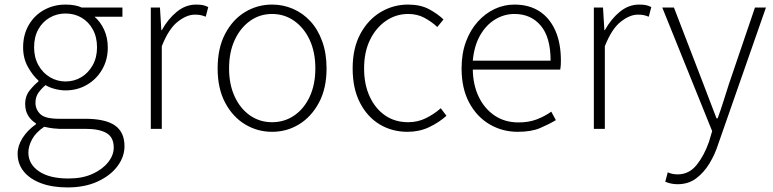

<svg xmlns="http://www.w3.org/2000/svg" viewBox="-20 -563 3380 839"><path d="M275 256Q208 256 159 237.5Q110 219 83.5 186Q57 153 57 109Q57 74 78.5 40Q100 6 137 -20V-24Q117 -36 103.5 -57Q90 -78 90 -109Q90 -144 110.5 -169Q131 -194 148 -207V-211Q123 -233 102 -270.5Q81 -308 81 -356Q81 -411 105.5 -453.5Q130 -496 172.5 -519.5Q215 -543 266 -543Q289 -543 307 -539.5Q325 -536 337 -530H515V-490H393Q419 -468 435 -433Q451 -398 451 -355Q451 -302 426.5 -259.5Q402 -217 360 -192.5Q318 -168 266 -168Q245 -168 221 -174Q197 -180 179 -191Q162 -177 148.5 -158.5Q135 -140 135 -114Q135 -85 156 -64.5Q177 -44 237 -44H351Q440 -44 482 -15Q524 14 524 76Q524 122 493.5 163Q463 204 407 230Q351 256 275 256ZM266 -207Q304 -207 335 -225.5Q366 -244 385 -278Q404 -312 404 -356Q404 -401 385.5 -434.5Q367 -468 336 -486Q305 -504 266 -504Q229 -504 197.5 -486Q166 -468 147.5 -435Q129 -402 129 -356Q129 -312 148 -278Q167 -244 198.5 -225.5Q230 -207 266 -207ZM279 217Q340 217 384 197Q428 177 452.5 146Q477 115 477 82Q477 37 445.5 18.5Q414 0 353 0H239Q231 0 213 -2Q195 -4 173 -9Q136 16 120 46Q104 76 104 104Q104 154 150 185.5Q196 217 279 217Z M639 0V-530H679L685 -431H687Q714 -480 752.5 -511.5Q791 -543 837 -543Q852 -543 864.5 -541Q877 -539 890 -532L879 -490Q866 -495 856.5 -497Q847 -499 831 -499Q796 -499 756.5 -468Q717 -437 687 -361V0Z M1169 13Q1105 13 1051 -19.5Q997 -52 964 -114Q931 -176 931 -264Q931 -353 964 -415.5Q997 -478 1051 -510.5Q1105 -543 1169 -543Q1217 -543 1260 -524.5Q1303 -506 1336 -470.5Q1369 -435 1388 -382.5Q1407 -330 1407 -264Q1407 -176 1373.5 -114Q1340 -52 1286.5 -19.5Q1233 13 1169 13ZM1169 -29Q1223 -29 1266 -58.5Q1309 -88 1333.5 -141Q1358 -194 1358 -264Q1358 -335 1333.5 -388Q1309 -441 1266 -471.5Q1223 -502 1169 -502Q1115 -502 1072.5 -471.5Q1030 -441 1005.5 -388Q981 -335 981 -264Q981 -194 1005.5 -141Q1030 -88 1072.5 -58.5Q1115 -29 1169 -29Z M1761 13Q1693 13 1639 -19.5Q1585 -52 1553 -114Q1521 -176 1521 -264Q1521 -353 1555 -415.5Q1589 -478 1644 -510.5Q1699 -543 1763 -543Q1817 -543 1854.5 -523Q1892 -503 1918 -478L1891 -445Q1865 -469 1834 -485.5Q1803 -502 1764 -502Q1710 -502 1666 -471.5Q1622 -441 1596.5 -388Q1571 -335 1571 -264Q1571 -194 1595.5 -141Q1620 -88 1663 -58.5Q1706 -29 1764 -29Q1806 -29 1842 -47Q1878 -65 1906 -90L1931 -57Q1897 -27 1854.5 -7Q1812 13 1761 13Z M2242 13Q2175 13 2119 -20Q2063 -53 2030 -115Q1997 -177 1997 -264Q1997 -329 2016 -380.5Q2035 -432 2068 -468.5Q2101 -505 2142 -524Q2183 -543 2228 -543Q2291 -543 2336 -514.5Q2381 -486 2406 -431Q2431 -376 2431 -298Q2431 -289 2430.5 -279.5Q2430 -270 2428 -259H2046Q2047 -192 2072 -140Q2097 -88 2141.5 -58Q2186 -28 2246 -28Q2290 -28 2324.5 -41Q2359 -54 2389 -75L2409 -38Q2377 -19 2339 -3Q2301 13 2242 13ZM2046 -298H2386Q2386 -400 2343 -451Q2300 -502 2228 -502Q2183 -502 2143.5 -478Q2104 -454 2078 -408.5Q2052 -363 2046 -298Z M2575 0V-530H2615L2621 -431H2623Q2650 -480 2688.5 -511.5Q2727 -543 2773 -543Q2788 -543 2800.5 -541Q2813 -539 2826 -532L2815 -490Q2802 -495 2792.5 -497Q2783 -499 2767 -499Q2732 -499 2692.5 -468Q2653 -437 2623 -361V0Z M2941 242Q2926 242 2912 239Q2898 236 2887 231L2898 190Q2906 194 2917.5 196.5Q2929 199 2941 199Q2991 199 3024 158Q3057 117 3078 57L3092 10L2874 -530H2925L3054 -195Q3067 -161 3082 -121.5Q3097 -82 3111 -46H3116Q3129 -81 3141.5 -121Q3154 -161 3165 -195L3279 -530H3327L3118 68Q3104 112 3080 151.5Q3056 191 3022 216.5Q2988 242 2941 242Z"/></svg>

Font: Noto Sans JP ExtraLight
Style: Regular
Weight: 250
Designer: Ryoko NISHIZUKA  (kana, bopomofo & ideographs); Paul D. Hunt (Latin, Greek & Cyrillic); Sandoll Communications , Soo-you
Foundry: Adobe
Version: Version 2.004-H2;hotconv 1.0.118;makeotfexe 2.5.65603